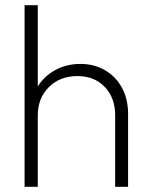

<svg xmlns="http://www.w3.org/2000/svg" viewBox="-20 -722 581 742"><path d="M75 0V-702H126V-388Q151 -428 194 -451.5Q237 -475 291 -475Q345 -475 387 -450Q429 -425 452 -381.5Q475 -338 475 -282V0H425V-276Q425 -344 385 -386Q345 -428 279 -428Q212 -428 169 -385.5Q126 -343 126 -276V0Z"/></svg>

Font: Outfit ExtraLight
Style: Regular
Weight: 200
Designer: Rodrigo Fuenzalida
Foundry: fragTYPE
Version: Version 1.100; ttfautohint (v1.8.4.7-5d5b);gftools[0.9.27]